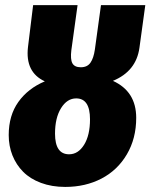

<svg xmlns="http://www.w3.org/2000/svg" viewBox="-20 -715 590 753"><path d="M526.9 -527.8Q514.2 -435.5 422.9 -397.9Q514.2 -356.4 514.2 -252.9Q514.2 -171.9 477.5 -109.6Q440.9 -47.4 377.9 -14.6Q314.9 18.1 235.8 18.1Q183.1 18.1 140.6 2.2Q98.1 -13.7 70.8 -41.3Q43.5 -68.8 28.8 -105.7Q14.2 -142.6 14.2 -185.1Q14.2 -262.2 52 -315.2Q89.8 -368.2 155.8 -396Q78.1 -431.6 89.8 -530.8L109.9 -694.8H284.2L259.8 -518.1Q255.4 -482.4 263.9 -466.8Q272.5 -451.2 296.9 -451.2Q322.3 -451.2 334.7 -469Q347.2 -486.8 352.1 -521L376 -694.8H549.8ZM251 -109.9Q286.6 -109.9 309.8 -147.2Q333 -184.6 333 -247.1Q333 -329.1 278.8 -329.1Q243.2 -329.1 219.5 -291Q195.8 -252.9 195.8 -190.9Q195.8 -109.9 251 -109.9Z"/></svg>

Font: Fira Sans Compressed ExtraBold
Style: Italic
Weight: 800
Width: 3
Italic angle: -8°
Designer: Carrois Corporate & Edenspiekermann AG
Foundry: Carrois Corporate GbR & Edenspiekermann AG
Version: Version 4.203;PS 004.203;hotconv 1.0.88;makeotf.lib2.5.64775